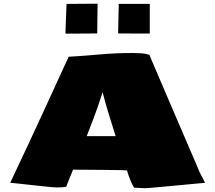

<svg xmlns="http://www.w3.org/2000/svg" viewBox="-20 -992 1151 1027"><path d="M755.4 14.6Q740.2 14.6 725.6 13.4Q710.9 12.2 696.8 11.7Q683.6 -11.7 675.3 -33Q667 -54.2 659.2 -80.6Q652.3 -81.5 624.3 -82Q596.2 -82.5 557.6 -83Q519 -83.5 480 -83.7Q440.9 -84 410.9 -84.2Q380.9 -84.5 370.6 -84.5Q360.4 -58.1 352.8 -40.5Q345.2 -22.9 334 7.3Q323.2 8.8 311.3 9.8Q299.3 10.7 283.2 10.7Q276.9 10.7 254.6 8.8Q232.4 6.8 201.7 3.4Q170.9 0 138.2 -3.4Q105.5 -6.8 77.9 -10Q50.3 -13.2 34.7 -14.6Q53.2 -52.2 132.3 -221.9Q211.4 -391.6 347.2 -688.5Q420.9 -692.4 508.5 -700.4Q596.2 -708.5 690.9 -708.5Q713.9 -708.5 736.6 -707Q759.3 -705.6 779.3 -698.7Q779.8 -696.8 793.2 -665Q806.6 -633.3 828.9 -581.5Q851.1 -529.8 878.4 -466.1Q905.8 -402.3 934.3 -335.7Q962.9 -269 989.3 -207.8Q1015.6 -146.5 1035.6 -100.1Q1046.9 -70.3 1057.9 -51Q1068.8 -31.7 1076.7 -14.2Q985.8 -5.9 927.5 -0.2Q869.1 5.4 835.4 8.3Q801.8 11.2 785.6 12.7Q769.5 14.2 763.9 14.4Q758.3 14.6 755.4 14.6ZM443.8 -263.7H598.6Q581.5 -318.8 563.7 -375.5Q545.9 -432.1 528.8 -498.5Q500.5 -410.2 479.2 -355.5Q458 -300.8 443.8 -263.7ZM334.5 -812Q330.1 -812 330.1 -814.9V-816.4L335.9 -971.2H348.1Q382.8 -971.2 421.9 -971.7Q460.9 -972.2 494.1 -972.2H502L500 -813Q451.2 -813 412.4 -812.5Q373.5 -812 334.5 -812ZM611.8 -813 615.2 -971.2H781.2V-812.5Z"/></svg>

Font: Seymour One
Style: Regular
Weight: 400
Designer: Vernon Adams
Foundry: Vernon Adams
Version: Version 1.100; ttfautohint (v1.8.4.7-5d5b);gftools[0.9.33]